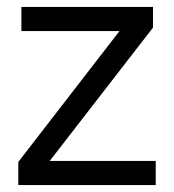

<svg xmlns="http://www.w3.org/2000/svg" viewBox="-20 -536 504 556"><path d="M33 0V-67L326 -446H42V-516H423V-456L124 -70H431V0Z"/></svg>

Font: IBMPlexSans
Style: Regular
Weight: 400
Designer: Mike Abbink, Paul van der Laan, Pieter van Rosmalen
Foundry: Bold Monday
Version: Version 3.1